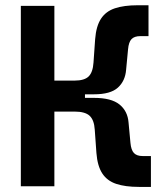

<svg xmlns="http://www.w3.org/2000/svg" viewBox="-20 -716 626 738"><path d="M261.2 -353.5 266.6 -406.2Q304.2 -406.2 320.6 -422.1Q336.9 -438 339.4 -475.6L345.7 -565.4Q349.6 -615.7 368.2 -644Q386.7 -672.4 421.6 -684.1Q456.5 -695.8 509.3 -695.8H550.8V-577.1H519Q496.6 -577.1 485.6 -565.7Q474.6 -554.2 472.2 -526.4L464.8 -448.2Q461.4 -404.8 433.1 -379.2Q404.8 -353.5 341.3 -353.5ZM60.1 0V-693.4H189V0ZM144 -287.1V-406.2H306.6V-287.1ZM514.2 2.4Q461.4 2.4 426.5 -9.3Q391.6 -21 373 -49.6Q354.5 -78.1 350.6 -127.9L344.2 -217.8Q341.8 -254.9 324.5 -271Q307.1 -287.1 266.6 -287.1L261.2 -339.8H341.3Q407.7 -339.8 439.2 -314.5Q470.7 -289.1 474.1 -245.1L481.4 -167Q483.9 -139.2 494.9 -127.7Q505.9 -116.2 528.3 -116.2H560.1V2.4Z"/></svg>

Font: Cascadia Code
Style: Regular
Weight: 400
Monospace: yes
Designer: Aaron Bell
Foundry: Saja Typeworks
Version: Version 2106.017